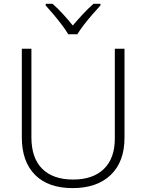

<svg xmlns="http://www.w3.org/2000/svg" viewBox="-20 -967 759 997"><path d="M626.5 -713.9V-252Q626.5 -127 554.9 -58.6Q483.4 9.8 357.4 9.8Q230 9.8 161.6 -59.3Q93.3 -128.4 93.3 -253.9V-713.9H143.1V-253.9Q143.1 -146.5 199.2 -90.6Q255.4 -34.7 359.9 -34.7Q462.9 -34.7 519.5 -89.8Q576.2 -145 576.2 -247.1V-713.9ZM334.5 -789.1Q322.3 -810.1 301.5 -837.4Q280.8 -864.7 258.3 -891.6Q235.8 -918.5 217.3 -938.5V-947.3H252.9Q280.3 -923.3 308.1 -892.8Q335.9 -862.3 357.9 -834.5Q381.3 -862.3 409.7 -892.8Q438 -923.3 465.3 -947.3H501.5V-938.5Q482.9 -918.5 459.5 -891.6Q436 -864.7 415 -837.4Q394 -810.1 381.8 -789.1Z"/></svg>

Font: Open Sans Light
Style: Regular
Weight: 300
Designer: Monotype Design Team
Foundry: Monotype Imaging Inc.
Version: Version 3.000; ttfautohint (v1.8.4)